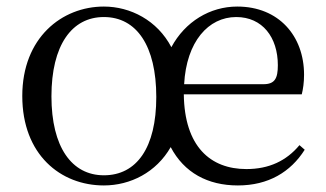

<svg xmlns="http://www.w3.org/2000/svg" viewBox="-20 -551 994 586"><path d="M297 -16C199 -16 137 -102 137 -257C137 -413 199 -499 297 -499C397 -499 457 -411 457 -255C457 -100 397 -16 297 -16ZM297 15C378 15 457 -25 501 -102C542 -24 614 15 706 15C799 15 867 -26 910 -94L894 -108C854 -60 801 -35 732 -35C622 -35 543 -104 541 -263H901C905 -279 908 -299 908 -323C908 -441 831 -531 704 -531C621 -531 545 -485 503 -407C460 -489 378 -531 297 -531C169 -531 48 -436 48 -258C48 -79 165 15 297 15ZM542 -294C549 -424 616 -499 701 -499C781 -499 828 -437 828 -352C828 -312 819 -294 784 -294Z"/></svg>

Font: Noto Serif CJK KR
Style: Regular
Weight: 400
Designer: Ryoko NISHIZUKA 西塚涼子 (kana & ideographs); Frank Grießhammer (Latin, Greek & Cyrillic); Wenlong ZHANG 张文龙 (bopomofo); San
Foundry: Adobe
Version: Version 2.001;hotconv 1.1.0;makeotfexe 2.6.0